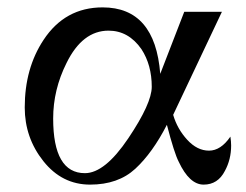

<svg xmlns="http://www.w3.org/2000/svg" viewBox="-20 -489 667 520"><path d="M606 -95Q606 -57 589 -26Q570 11 531.5 11Q493 11 464 -51Q452 -74 432 -151Q393 -75 346.5 -32Q300 11 224 11Q148 11 97.5 -52.5Q47 -116 47 -198Q47 -304 98 -381Q156 -469 258 -469Q400 -469 414 -289L479 -457H581L449 -178Q460 -140 487 -110.5Q514 -81 546 -81Q578 -81 604 -119Q606 -105 606 -95ZM391 -254Q391 -313 363 -356Q328 -406 274 -406Q203 -406 160 -318Q124 -246 124 -168Q124 -20 210 -20Q264 -20 327.5 -114.5Q391 -209 391 -254Z"/></svg>

Font: GFS Didot
Style: Regular
Weight: 400
Designer: Takis Katsoulidis and George D. Matthiopoulos
Foundry: Takis Katsoulidis and George D. Matthiopoulos
Version: Version 1.0